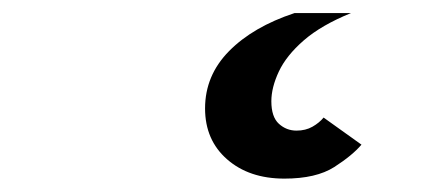

<svg xmlns="http://www.w3.org/2000/svg" viewBox="-20 -20 664 294"><path d="M415.5 253.5Q361.5 253.5 327.8 224Q294 194.5 294 146Q294 95.5 330.8 58.2Q367.5 21 431 0H517.5Q472 18.5 445.2 41.8Q418.5 65 407 89.5Q395.5 114 395.5 135Q395.5 159 407 169.5Q418.5 180 434 180Q448 180 458.5 174Q469 168 475.5 160L533.5 201.5Q519.5 218 491.8 235.8Q464 253.5 415.5 253.5Z"/></svg>

Font: Undotted
Style: Bold
Weight: 700
Designer: Delve Withrington, Dave Bailey, Thomas Jockin
Foundry: Delve Fonts LLC
Version: Version 4.000